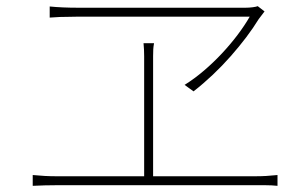

<svg xmlns="http://www.w3.org/2000/svg" viewBox="-20 -656 996 622"><path d="M86 -89Q106 -87 125 -86Q144 -85 163 -85H447V-474Q447 -485 446.5 -495Q446 -505 445 -516H479Q477 -505 476.5 -496Q476 -487 476 -474V-85H807Q826 -85 843 -86Q860 -87 879 -89V-54Q860 -56 839.5 -56Q819 -56 807 -56H163Q144 -56 125.5 -55.5Q107 -55 86 -54ZM141 -635Q161 -633 184 -632Q207 -631 231 -631H776Q787 -631 798.5 -632.5Q810 -634 815 -636L837 -619Q832 -612 827.5 -606.5Q823 -601 818 -594Q783 -537 727.5 -474Q672 -411 607 -360L578 -381Q610 -401 641 -427.5Q672 -454 699.5 -483.5Q727 -513 750 -543.5Q773 -574 789 -602H231Q219 -602 203.5 -601.5Q188 -601 174 -601Q158 -600 141 -599Z"/></svg>

Font: Kinto Sans Thin
Style: Regular
Weight: 100
Designer: Authors: Ryoko NISHIZUKA  (kana & ideographs); Paul D. Hunt (Latin, Greek & Cyrillic); Wenlong ZHANG  (bopomofo); Sandol
Foundry: Adobe Systems Incorporated, ookami Inc.
Version: Version 0.001